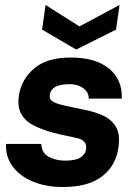

<svg xmlns="http://www.w3.org/2000/svg" viewBox="-20 -739 535 771"><path d="M232 12Q164 12 111.5 -10Q59 -32 30.5 -71Q2 -110 4 -161H146Q147 -124 176.5 -109Q206 -94 240 -94Q283 -94 302.5 -106Q322 -118 325 -137Q329 -158 319.5 -168.5Q310 -179 295 -183Q280 -187 265 -190Q249 -193 225 -198.5Q201 -204 190 -207Q147 -219 114 -236Q81 -253 65 -282Q49 -311 56 -356Q66 -421 117.5 -464.5Q169 -508 264 -508Q364 -508 418 -463.5Q472 -419 469 -343H336Q337 -369 314 -385Q291 -401 262 -401Q221 -401 202 -390Q183 -379 180 -359Q177 -340 191.5 -331.5Q206 -323 231 -317Q241 -315 258 -311Q275 -307 291.5 -304Q308 -301 316 -299Q357 -291 391.5 -276Q426 -261 444.5 -231.5Q463 -202 456 -149Q447 -76 391.5 -32Q336 12 232 12ZM286 -540 149 -620 163 -719 299 -633 460 -719 446 -620Z"/></svg>

Font: Host Grotesk ExtraBold
Style: Italic
Weight: 800
Italic angle: -8°
Designer: Doğukan Karapınar
Foundry: Element Type
Version: Version 1.003; ttfautohint (v1.8.4.7-5d5b)